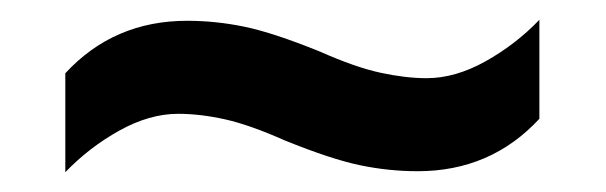

<svg xmlns="http://www.w3.org/2000/svg" viewBox="-20 -440 612 194"><path d="M268 -298Q232 -314 207 -319.5Q182 -325 160 -325Q131 -325 100.5 -308Q70 -291 46 -266V-366Q95 -419 169 -419Q198 -419 227 -413Q256 -407 303 -388Q339 -372 364.5 -366.5Q390 -361 411 -361Q440 -361 470.5 -378Q501 -395 525 -420V-320Q476 -267 402 -267Q373 -267 344 -273Q315 -279 268 -298Z"/></svg>

Font: Noto Sans Kannada SemiBold
Style: Regular
Weight: 600
Designer: Jelle Bosma - Monotype Design Team
Foundry: Monotype Imaging Inc.
Version: Version 2.005; ttfautohint (v1.8.4.7-5d5b)